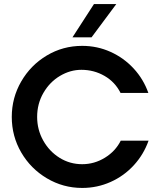

<svg xmlns="http://www.w3.org/2000/svg" viewBox="-20 -916 788 946"><path d="M38 -340Q38 -434 84.5 -514.5Q131 -595 210.5 -642.5Q290 -690 385 -690Q459 -690 524.5 -660.5Q590 -631 638.5 -578.5Q687 -526 711 -458H574Q547 -512 495 -542Q443 -572 381 -572Q326 -572 275.5 -542Q225 -512 194 -458.5Q163 -405 163 -340Q163 -277 193 -223.5Q223 -170 273.5 -138.5Q324 -107 385 -107Q445 -107 497 -139Q549 -171 575 -223H712Q688 -155 639.5 -102Q591 -49 525 -19.5Q459 10 385 10Q291 10 211 -37.5Q131 -85 84.5 -165Q38 -245 38 -340ZM443 -896H553L431 -732H337Z"/></svg>

Font: Teachers SemiBold
Style: Regular
Weight: 600
Designer: Alfredo Marco Pradil & Chank Diesel
Version: Version 0.009